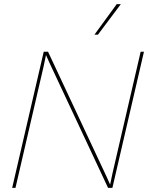

<svg xmlns="http://www.w3.org/2000/svg" viewBox="-20 -911 720 931"><path d="M39 0 192 -660H213L496 -56L514 -16L526 -73L662 -660H678L525 0H504L221 -604L203 -644L191 -587L55 0ZM546 -891H566L455 -743H438Z"/></svg>

Font: Work Sans Thin
Style: Italic
Weight: 250
Italic angle: -13°
Designer: Wei Huang
Foundry: Wei Huang
Version: Version 2.012